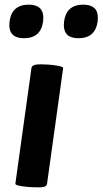

<svg xmlns="http://www.w3.org/2000/svg" viewBox="-20 -788 440 824"><path d="M115 -496Q117 -512 153 -512Q189 -512 220.5 -507Q252 -502 251 -496L182 0Q181 6 179 8Q173 16 146 16Q119 16 97 14Q44 9 46 0ZM103 -768Q166 -768 166 -712Q166 -705 165 -696Q155 -624 83 -624Q20 -624 20 -680Q20 -687 21 -696Q31 -768 103 -768ZM337 -768Q400 -768 400 -712Q400 -705 399 -696Q389 -624 317 -624Q254 -624 254 -680Q254 -687 255 -696Q265 -768 337 -768Z"/></svg>

Font: Chau Philomene One
Style: Italic
Weight: 400
Designer: Vicente Lamonaca
Foundry: TipoType
Version: Version 1.002